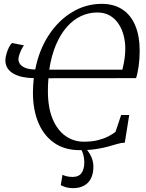

<svg xmlns="http://www.w3.org/2000/svg" viewBox="-20 -771 758 1000"><path d="M394.5 11Q317.5 11 263.2 -26.2Q209 -63.5 180.2 -131Q151.5 -198.5 151.5 -289.5Q151.5 -308 152.8 -327.2Q154 -346.5 156 -364Q125 -364.5 98.2 -370Q71.5 -375.5 51.2 -386.8Q31 -398 19.5 -415.5Q8 -433 8 -457.5Q8 -471 13.5 -490.2Q19 -509.5 27.2 -525.8Q35.5 -542 43.5 -547L105 -534.5Q99.5 -529 92.8 -515.2Q86 -501.5 81 -486.8Q76 -472 76 -462.5Q76 -448.5 85 -436.5Q94 -424.5 113.2 -417Q132.5 -409.5 163.5 -409Q183.5 -511 234 -588Q284.5 -665 356 -708Q427.5 -751 509.5 -751Q572.5 -751 616.8 -722.2Q661 -693.5 684.2 -638.8Q707.5 -584 707.5 -506Q707.5 -463.5 701.8 -424.2Q696 -385 688.5 -364L232.5 -363.5Q231.5 -352.5 230.8 -341.8Q230 -331 229.8 -319.5Q229.5 -308 229.5 -296.5Q229.5 -210.5 254 -151.8Q278.5 -93 321 -63Q363.5 -33 416.5 -33Q459.5 -33 491.2 -41.2Q523 -49.5 545 -61.2Q567 -73 581.5 -84L611 -172H653L630 -28Q611.5 -27.5 590.5 -21.2Q569.5 -15 542.8 -7.5Q516 0 480 5.5Q444 11 394.5 11ZM617.5 -408Q621.5 -425 625 -443Q628.5 -461 630.5 -480.2Q632.5 -499.5 632.5 -519Q632.5 -553.5 623.8 -587Q615 -620.5 597.2 -647.2Q579.5 -674 552 -690Q524.5 -706 487 -706Q441.5 -706 401 -686.8Q360.5 -667.5 327.5 -629.8Q294.5 -592 271 -536.5Q247.5 -481 236.5 -408ZM360.5 209Q339 209 322.8 204Q306.5 199 296.5 193.5L305.5 139.5Q316.5 144.5 329.2 147.5Q342 150.5 358 150.5Q390.5 150.5 404.8 129.8Q419 109 419 75Q419 48 410.2 23.8Q401.5 -0.5 382.5 -21.5L399.5 -23L403.5 -21.5Q429.5 0 448 31.2Q466.5 62.5 466.5 97Q466.5 132.5 454 157.8Q441.5 183 417.5 196Q393.5 209 360.5 209Z"/></svg>

Font: Merriweather 24pt Light
Style: Italic
Weight: 300
Italic angle: -7.8°
Version: Version 2.101